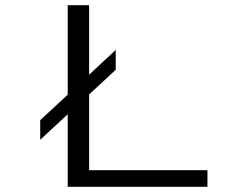

<svg xmlns="http://www.w3.org/2000/svg" viewBox="-20 -720 890 740"><path d="M135 -257 241 -355V-700H323.5V-432L426 -527.5V-451L323.5 -356V-64H779.5V0H241V-279.5L135 -181.5Z"/></svg>

Font: League Mono Wide Light
Style: Regular
Weight: 300
Width: 8
Designer: Tyler Finck
Foundry: The League of Moveable Type / Tyler Finck
Version: Version 2.210